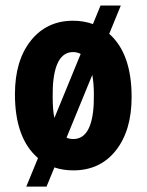

<svg xmlns="http://www.w3.org/2000/svg" viewBox="-20 -614 537 703"><path d="M248.5 -105Q316.9 -105 323.2 -233.9L323.7 -269Q323.7 -307.6 317.9 -339.8L223.6 -109.9Q233.9 -105 248.5 -105ZM247.6 -423.3Q179.7 -423.3 173.3 -292.5L172.9 -258.8Q172.9 -210 179.2 -182.1L275.4 -416.5Q262.7 -423.3 247.6 -423.3ZM34.7 -269Q34.7 -392.1 92.8 -465.1Q150.9 -538.1 247.6 -538.1Q286.1 -538.1 320.3 -525.9L348.1 -593.8H422.4L379.9 -490.2Q461.9 -418 461.9 -258.8Q461.9 -136.2 404.3 -63.2Q346.7 9.8 248.5 9.8Q210.4 9.8 179.2 -1L150.4 69.3H76.2L119.1 -35.2Q34.7 -107.9 34.7 -269Z"/></svg>

Font: RobotoCondensed-Bold
Style: Bold
Weight: 700
Designer: Google
Version: Version 2.001240; 2014